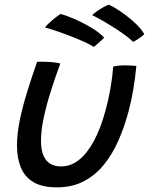

<svg xmlns="http://www.w3.org/2000/svg" viewBox="-20 -789 647 834"><path d="M471.8 -499.8Q479.9 -502.2 494.7 -503.6Q509.5 -505.1 523.6 -505.1Q535.6 -505.1 550.2 -504.3Q564.8 -503.6 572.4 -502.1Q567.6 -453.4 559.3 -402.8Q551 -352.3 537.9 -303.3Q520.1 -236.4 493.7 -177Q467.3 -117.6 430.1 -72.2Q392.9 -26.9 342.7 -1Q292.6 24.8 227.1 24.8Q163.2 24.8 125.1 2Q87.1 -20.8 70.4 -61.9Q53.8 -102.9 53.8 -157.1Q53.8 -208.4 66.2 -268.2Q78.6 -328 98.7 -392.3Q118.8 -456.6 141.2 -520.6Q150.4 -520.9 163.8 -520.9Q177.1 -520.9 188.3 -520.2Q203.6 -519.6 218.2 -517.7Q232.8 -515.8 242.1 -512.8Q221 -457.1 201.8 -396.5Q182.6 -335.9 170.3 -279.5Q158.1 -223 158.1 -178.1Q158.1 -121.2 180.4 -93.7Q202.8 -66.1 245.4 -66.1Q287.4 -66.1 323.3 -94.6Q359.1 -123.1 388.3 -177.4Q417.4 -231.8 438.4 -309.2Q450.7 -354.1 459.2 -401.8Q467.8 -449.4 471.8 -499.8ZM242.5 -728.2Q253.1 -726.4 277.3 -717.2Q301.6 -708.1 331.2 -693.7Q360.8 -679.2 388.2 -661.6Q415.7 -643.9 432.3 -625.7Q428.4 -620.8 418.7 -612Q409 -603.2 399.8 -595.3Q390.6 -587.4 386.9 -585.4Q372.3 -595.2 346.2 -607.1Q320.1 -618.9 289 -631Q257.9 -643.1 227.8 -653.4Q197.8 -663.7 175.4 -669.7Q179.2 -675.2 189.7 -685.5Q200.2 -695.7 214.2 -707.2Q228.3 -718.8 242.5 -728.2ZM451.4 -768.7Q460.1 -766.4 480.4 -754.2Q500.8 -742 525.5 -723.6Q550.2 -705.2 572.2 -683.8Q594.3 -662.2 606.9 -640.6Q600.2 -633.9 590 -626.7Q579.8 -619.5 571 -614Q562.1 -608.6 558.4 -607.1Q546.2 -619.4 524.8 -635.3Q503.3 -651.1 477.6 -667.5Q451.9 -683.9 426.3 -698.6Q400.7 -713.3 380.5 -723.4Q387.1 -730.6 407.6 -744.7Q428 -758.8 451.4 -768.7Z"/></svg>

Font: Grandstander Thin
Style: Italic
Weight: 100
Italic angle: -15°
Designer: Tyler Finck
Foundry: Etcetera Type Co
Version: Version 1.200